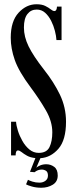

<svg xmlns="http://www.w3.org/2000/svg" viewBox="-20 -731 355 903"><path d="M174.5 152Q150 152 130 146.2Q110 140.5 102.5 136L111.5 114.5Q117 118 132.2 123Q147.5 128 165.5 128Q182 128 193.8 119.2Q205.5 110.5 205.5 95Q205.5 78 196.2 72.2Q187 66.5 176 66.5Q157.5 66.5 142.5 79L121 77L146.5 12.5Q122.5 10 107 1.2Q91.5 -7.5 81.8 -15.5Q72 -23.5 64.5 -23.5Q53.5 -23.5 53.5 0H32V-158.5H55.5Q56.5 -141 64.2 -116.2Q72 -91.5 85.5 -67.8Q99 -44 118.2 -28Q137.5 -12 162 -12Q199.5 -12 212.8 -39.2Q226 -66.5 226 -109Q226 -159.5 196 -211.8Q166 -264 125 -319Q68.5 -394.5 49.5 -448.8Q30.5 -503 30.5 -553.5Q30.5 -631 67.2 -671Q104 -711 151.5 -711Q177 -711 193 -703Q209 -695 218.8 -687Q228.5 -679 236 -679Q247 -679 248 -700H269.5V-542.5H245.5Q244.5 -561.5 238.2 -586Q232 -610.5 220.5 -633.2Q209 -656 192.2 -671Q175.5 -686 152.5 -686Q125.5 -686 109 -665Q92.5 -644 92.5 -601.5Q92.5 -558 114.5 -513Q136.5 -468 186.5 -404Q233 -345.5 261.8 -285.8Q290.5 -226 290.5 -158.5Q290.5 -72 254.5 -31Q218.5 10 170 13L150.5 58.5Q155.5 52.5 168.8 47Q182 41.5 197.5 41.5Q218.5 41.5 235 53.8Q251.5 66 251.5 94.5Q251.5 123.5 228 137.8Q204.5 152 174.5 152Z"/></svg>

Font: Imbue 50pt Medium
Style: Regular
Weight: 500
Designer: Tyler Finck
Foundry: Etcetera Type Company
Version: Version 1.102; ttfautohint (v1.8.3)